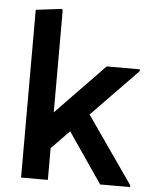

<svg xmlns="http://www.w3.org/2000/svg" viewBox="-53 -778 641 821"><g transform="rotate(5 268.0 -367.0)"><path d="M136.3 -87.7V-241.3L391.7 -505.3H534V-497.3ZM68.3 0V-720L180.3 -733.7L183.3 -725.7V0ZM407.7 0 234 -253.7 314.3 -326.3 536 -8V0Z"/></g></svg>

Font: Fustat
Style: Regular
Weight: 400
Designer: Mohamed Gaber, Khaled Hosny, Laura Garcia Mut
Foundry: Kief Type Foundry, Alif Type Foundry, Hard Type Foundry
Version: Version 1.007